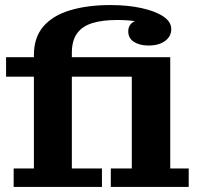

<svg xmlns="http://www.w3.org/2000/svg" viewBox="-20 -739 782 759"><path d="M34 0V-73H114V-521L264 -530V-73H383V0ZM418 0V-73H501V-513H653V-73H726V0ZM4 -436V-513H653V-436ZM114 -521Q114 -591 151.5 -634.5Q189 -678 257.5 -698.5Q326 -719 417 -719L443 -660Q386 -660 346 -648Q306 -636 285 -607.5Q264 -579 264 -530ZM567 -559Q532 -559 509.5 -573.5Q487 -588 487 -615Q487 -642 511 -654.5Q535 -667 571 -667L585 -635Q566 -647 527.5 -653.5Q489 -660 443 -660L417 -719Q485 -719 539.5 -707Q594 -695 625.5 -674Q657 -653 657 -624Q657 -595 632.5 -577Q608 -559 567 -559Z"/></svg>

Font: Montagu Slab 144pt SemiBold
Style: Regular
Weight: 600
Version: Version 1.000